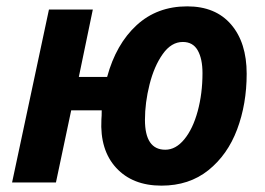

<svg xmlns="http://www.w3.org/2000/svg" viewBox="-20 -574 835 604"><path d="M299 -198Q300 -209 300 -227H204L156 0H18L134 -544H272L228 -332H317Q345 -435 409.5 -494.5Q474 -554 569 -554Q658 -554 707 -497Q756 -440 756 -342Q756 -247 726 -167Q696 -87 635.5 -38.5Q575 10 488 10Q397 10 345.5 -46Q294 -102 299 -198ZM617 -344Q617 -389 602 -415.5Q587 -442 555 -442Q519 -442 492 -404Q465 -366 450.5 -308.5Q436 -251 436 -197Q436 -103 500 -103Q533 -103 560 -136Q587 -169 602 -224.5Q617 -280 617 -344Z"/></svg>

Font: Noto Sans Display
Style: Bold Italic
Weight: 700
Italic angle: -12°
Designer: Monotype Design team
Foundry: Monotype Imaging Inc.
Version: Version 1.000